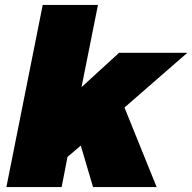

<svg xmlns="http://www.w3.org/2000/svg" viewBox="-20 -762 783 782"><path d="M618 0H359L309 -169L255 -123L231 0H6L154 -742H379L312 -407L465 -547H743L487 -324Z"/></svg>

Font: Argentum Sans Black
Style: Italic
Weight: 900
Italic angle: -11°
Designer: Julieta Ulanovsky (font), Cristiano Sobral (main changes and remaster)
Foundry: Julieta Ulanovsky (font), Cristiano Sobral (main changes and remaster)
Version: Version 2.007;June 15, 2022;FontCreator 14.0.0.2814 64-bit; 